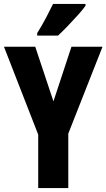

<svg xmlns="http://www.w3.org/2000/svg" viewBox="-20 -950 538 970"><path d="M250 -438 341 -714H498L325 -275V0H173V-270L0 -714H158ZM412 -921Q399 -902 375 -875.5Q351 -849 324 -820.5Q297 -792 273 -770H168V-783Q193 -823 212.5 -860Q232 -897 248 -930H412Z"/></svg>

Font: Noto Sans Thai ExtCond ExtBd
Style: Regular
Weight: 800
Width: 2
Designer: Monotype Design Team
Foundry: Monotype Imaging Inc.
Version: Version 2.002; ttfautohint (v1.8.4.7-5d5b)